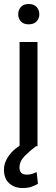

<svg xmlns="http://www.w3.org/2000/svg" viewBox="-23 -741 286 973"><path d="M167 -528.3V0H76.2V-528.3ZM69.3 -668.5Q69.3 -690.4 82.8 -705.6Q96.2 -720.7 122.6 -720.7Q148.4 -720.7 162.4 -705.6Q176.3 -690.4 176.3 -668.5Q176.3 -647.5 162.4 -632.6Q148.4 -617.7 122.6 -617.7Q96.2 -617.7 82.8 -632.6Q69.3 -647.5 69.3 -668.5ZM123 -27.8 159.2 0Q127.9 23.4 101.8 50Q75.7 76.7 75.7 108.4Q75.7 124.5 84.2 134.3Q92.8 144 113.8 144Q129.9 144 142.6 139.4Q155.3 134.8 162.6 130.9L169.4 190.4Q157.2 197.8 138.4 204.8Q119.6 211.9 90.8 211.9Q51.3 211.9 24.2 188.2Q-2.9 164.6 -2.9 118.7Q-2.9 79.6 26.9 41.3Q56.6 2.9 123 -27.8Z"/></svg>

Font: RobotoDEMO
Style: Regular
Weight: 400
Designer: Christian Robertson
Foundry: Google
Version: Version 2.136